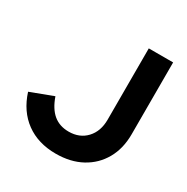

<svg xmlns="http://www.w3.org/2000/svg" viewBox="-162 -840 965 990"><g transform="rotate(30 320.5 -345.0)"><path d="M299.6 10.3Q194.6 10.3 121.7 -42.8Q48.7 -95.9 17 -195.2L150.7 -245.6Q172.7 -182.4 209.5 -151.9Q246.3 -121.5 300.6 -121.5Q365.2 -121.5 404.7 -163.8Q444.3 -206.1 444.3 -275.7V-700H589.2V-271.9Q589.2 -187.2 553.1 -123.7Q517.1 -60.3 452.2 -25Q387.3 10.3 299.6 10.3Z"/></g></svg>

Font: Red Hat Display VF
Style: Regular
Weight: 300
Designer: Pentagram, MCKL
Foundry: Pentagram, MCKL
Version: Version 1.023